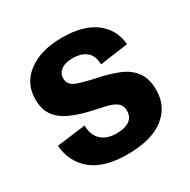

<svg xmlns="http://www.w3.org/2000/svg" viewBox="-138 -715 844 854"><g transform="rotate(-30 283.5 -288.0)"><path d="M280 10Q163 10 100.5 -40.5Q38 -91 31 -178L179 -197Q178 -150 206 -122.5Q234 -95 286 -95Q328 -95 351.5 -111.5Q375 -128 375 -160Q375 -188 356 -202Q337 -216 303.5 -223.5Q270 -231 225 -241Q172 -254 132 -273Q92 -292 69.5 -324Q47 -356 47 -406Q47 -489 112.5 -537.5Q178 -586 286 -586Q396 -586 456.5 -539.5Q517 -493 523 -416L378 -396Q378 -439 352.5 -461Q327 -483 282 -483Q243 -483 222 -467Q201 -451 201 -426Q201 -391 238.5 -377.5Q276 -364 349 -349Q398 -338 440 -320.5Q482 -303 508 -268.5Q534 -234 534 -174Q534 -91 469.5 -40.5Q405 10 280 10Z"/></g></svg>

Font: BDO Grotesk
Style: Bold
Weight: 700
Designer: Deni Anggara
Foundry: Lokal Container
Version: Version 2.000